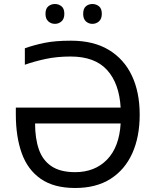

<svg xmlns="http://www.w3.org/2000/svg" viewBox="-20 -928 779 958"><path d="M332 -646Q265 -646 208.5 -634Q152 -622 104 -605V-687Q148 -703 201.5 -714Q255 -725 334 -725Q447 -725 523 -679Q599 -633 638 -550.5Q677 -468 677 -356Q677 -245 640 -163Q603 -81 531.5 -35.5Q460 10 355 10Q249 10 183.5 -35.5Q118 -81 88.5 -163.5Q59 -246 59 -357V-391H582Q575 -512 514 -579Q453 -646 332 -646ZM355 -69Q453 -69 514 -131.5Q575 -194 582 -312H155Q155 -237 174 -182.5Q193 -128 237 -98.5Q281 -69 355 -69ZM207 -859Q207 -885 221 -896.5Q235 -908 254 -908Q273 -908 287 -896.5Q301 -885 301 -859Q301 -834 287 -821.5Q273 -809 254 -809Q235 -809 221 -821.5Q207 -834 207 -859ZM395 -859Q395 -885 408.5 -896.5Q422 -908 441 -908Q460 -908 474 -896.5Q488 -885 488 -859Q488 -834 474 -821.5Q460 -809 441 -809Q422 -809 408.5 -821.5Q395 -834 395 -859Z"/></svg>

Font: Noto IKEA Simplified Chinese
Style: Regular
Weight: 400
Designer: Monotype Design Team
Foundry: Monotype Imaging Inc.
Version: Version 1.100